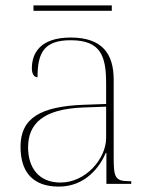

<svg xmlns="http://www.w3.org/2000/svg" viewBox="-20 -681 557 711"><path d="M104 -641H394V-661H104ZM198 10C296 10 350 -63 372 -115H374V0H466V-10H459C405 -10 401 -25 401 -100V-386C401 -481 359 -542 242 -542C127 -542 98 -482 98 -428C98 -409 105 -395 119 -395C119 -486 143 -532 242 -532C355 -532 373 -471 373 -371V-296L290 -293C132 -287 56 -245 56 -138C56 -39 106 10 198 10ZM204 -5C122 -5 84 -62 84 -135C84 -221 137 -277 288 -283L373 -286V-170C373 -94 298 -5 204 -5Z"/></svg>

Font: Noto Serif Display Thin
Style: Regular
Weight: 100
Designer: Monotype Design Team
Foundry: Monotype Imaging Inc.
Version: Version 2.009